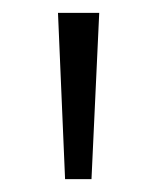

<svg xmlns="http://www.w3.org/2000/svg" viewBox="-20 -820 244 298"><path d="M134 -800H70L81 -542H122Z"/></svg>

Font: Noto Sans Sinhala UI Light
Style: Regular
Weight: 300
Designer: Jelle Bosma - Monotype Design Team
Foundry: Monotype Imaging Inc.
Version: Version 2.006